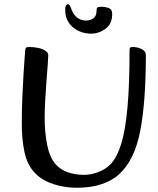

<svg xmlns="http://www.w3.org/2000/svg" viewBox="-20 -874 746 907"><path d="M342 13Q286 13 233 -4Q180 -21 148 -54Q109 -92 95.5 -156.5Q82 -221 83 -298Q83 -356 85.5 -414.5Q88 -473 91 -522Q94 -571 96.5 -602Q99 -633 99 -637Q100 -645 103 -648.5Q106 -652 121 -652Q138 -652 158.5 -648Q179 -644 193.5 -635Q208 -626 208 -613Q208 -602 205.5 -568.5Q203 -535 199.5 -490.5Q196 -446 193.5 -400Q191 -354 191 -319Q191 -250 202.5 -191Q214 -132 242 -99Q266 -72 301 -60Q336 -48 377 -48Q409 -48 444 -61Q479 -74 502 -98Q532 -129 552 -192.5Q572 -256 582 -364Q592 -472 592 -637Q592 -645 594.5 -648.5Q597 -652 608 -652Q628 -652 648.5 -642.5Q669 -633 669 -613Q669 -393 642.5 -256Q616 -119 545 -53Q474 13 342 13ZM410 -715Q379 -715 351 -728Q323 -741 305.5 -766Q288 -791 288 -827Q288 -842 291.5 -848Q295 -854 302 -854Q308 -854 312 -843.5Q316 -833 322.5 -818.5Q329 -804 342 -793Q349 -786 361 -781.5Q373 -777 387 -777Q406 -777 421 -787.5Q436 -798 436 -823Q436 -834 439.5 -838Q443 -842 458 -842Q477 -842 493.5 -836Q510 -830 510 -808Q510 -761 478.5 -738Q447 -715 410 -715Z"/></svg>

Font: BriemHand
Style: Regular
Weight: 400
Designer: Gunnlaugur SE Briem, Eben Sorkin
Foundry: Sorkin Type
Version: Version 1.001; ttfautohint (v1.8.4.7-5d5b)